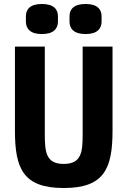

<svg xmlns="http://www.w3.org/2000/svg" viewBox="-20 -932 640 964"><path d="M55 -698V-276C55 -85 97 12 300 12C503 12 545 -85 545 -276V-698H395V-256C395 -167 388 -109 300 -109C212 -109 205 -167 205 -256V-698ZM190 -761C250 -761 271 -789 271 -824V-850C271 -885 250 -912 190 -912C131 -912 110 -885 110 -850V-824C110 -789 131 -761 190 -761ZM410 -761C469 -761 490 -789 490 -824V-850C490 -885 469 -912 410 -912C350 -912 329 -885 329 -850V-824C329 -789 350 -761 410 -761Z"/></svg>

Font: IBM Plex Mono
Style: Bold
Weight: 700
Monospace: yes
Designer: Mike Abbink, Paul van der Laan, Pieter van Rosmalen
Foundry: Bold Monday
Version: Version 2.004